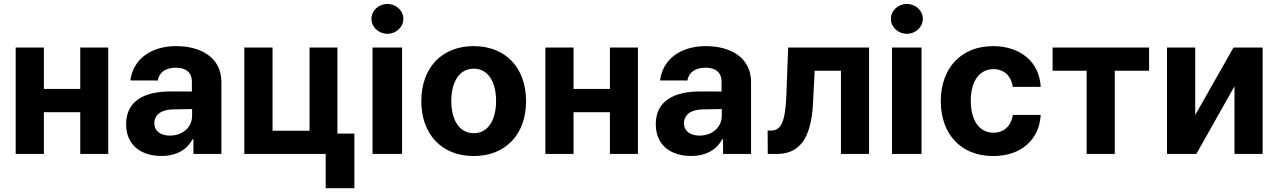

<svg xmlns="http://www.w3.org/2000/svg" viewBox="-20 -789 6552 984"><path d="M204.9 -545.5H60.4V0H204.9V-214.1H391.3V0H534.8V-545.5H391.3V-333.1H204.9Z M807.5 10.3C888.1 10.3 940.3 -24.9 967 -75.6H971.2V0H1114.7V-367.9C1114.7 -497.9 1004.6 -552.6 883.2 -552.6C752.5 -552.6 662.3 -485.1 648.1 -376.8L788.4 -376.4C795.8 -418.3 828.1 -442.1 882.5 -442.1C933.9 -442.1 963.4 -416.2 963.4 -371.4V-320L856.9 -320.3C722.7 -321 626.4 -274.1 626.4 -152.3C626.4 -44.4 703.5 10.3 807.5 10.3ZM771 -157.3C771 -199.9 805.8 -227.3 865.1 -228.3L964.5 -230.1V-195C964.5 -137.8 917.3 -94.1 850.9 -94.1C804.3 -94.1 771 -115.8 771 -157.3Z M1709.2 -545.5H1566.4V-119H1376.8V-545.5H1232.2V0H1649.1V175.4H1796.2V-104.4H1709.2Z M1889.2 0H2040.5V-545.5H1889.2ZM1883.5 -692.5C1883.5 -650.2 1920.5 -615.8 1965.2 -615.8C2010.3 -615.8 2047.2 -650.2 2047.2 -692.5C2047.2 -734.4 2010.3 -768.8 1965.2 -768.8C1920.5 -768.8 1883.5 -734.4 1883.5 -692.5Z M2407.7 10.7C2573.2 10.7 2676.1 -102.6 2676.1 -270.6C2676.1 -439.6 2573.2 -552.6 2407.7 -552.6C2242.2 -552.6 2139.2 -439.6 2139.2 -270.6C2139.2 -102.6 2242.2 10.7 2407.7 10.7ZM2293 -271.7C2293 -366.8 2332 -437.1 2408.4 -437.1C2483.3 -437.1 2522.4 -366.8 2522.4 -271.7C2522.4 -176.5 2483.3 -106.5 2408.4 -106.5C2332 -106.5 2293 -176.5 2293 -271.7Z M2919.4 -545.5H2774.9V0H2919.4V-214.1H3105.8V0H3249.3V-545.5H3105.8V-333.1H2919.4Z M3522 10.3C3602.6 10.3 3654.8 -24.9 3681.5 -75.6H3685.7V0H3829.2V-367.9C3829.2 -497.9 3719.1 -552.6 3597.7 -552.6C3467 -552.6 3376.8 -485.1 3362.6 -376.8L3502.8 -376.4C3510.3 -418.3 3542.6 -442.1 3596.9 -442.1C3648.4 -442.1 3677.9 -416.2 3677.9 -371.4V-320L3571.4 -320.3C3437.1 -321 3340.9 -274.1 3340.9 -152.3C3340.9 -44.4 3418 10.3 3522 10.3ZM3485.4 -157.3C3485.4 -199.9 3520.2 -227.3 3579.5 -228.3L3679 -230.1V-195C3679 -137.8 3631.7 -94.1 3565.3 -94.1C3518.8 -94.1 3485.4 -115.8 3485.4 -157.3Z M3914.8 0H3960.2C4076 0 4137.4 -76.7 4146.7 -259.9L4155.2 -426.5H4289.8V0H4433.9V-545.5H4019.2L4010.3 -304C4005 -165.8 3983.7 -120 3932.2 -120H3914.1Z M4551.5 0H4702.8V-545.5H4551.5ZM4545.8 -692.5C4545.8 -650.2 4582.7 -615.8 4627.5 -615.8C4672.6 -615.8 4709.5 -650.2 4709.5 -692.5C4709.5 -734.4 4672.6 -768.8 4627.5 -768.8C4582.7 -768.8 4545.8 -734.4 4545.8 -692.5Z M5070 10.7C5215.2 10.7 5306.5 -74.6 5313.6 -199.9H5170.8C5161.9 -141.7 5123.6 -109 5071.7 -109C5001.1 -109 4955.3 -168.3 4955.3 -272.7C4955.3 -375.7 5001.4 -434.7 5071.7 -434.7C5127.1 -434.7 5162.6 -398.1 5170.8 -343.8H5313.6C5307.2 -469.8 5211.6 -552.6 5069.2 -552.6C4903.8 -552.6 4801.5 -437.9 4801.5 -270.6C4801.5 -104.8 4902 10.7 5070 10.7Z M5374.6 -426.5H5549V0H5693.2V-426.5H5869V-545.5H5374.6Z M6105.5 -199.6V-545.5H5960.9V0H6111.2L6306.8 -346.9V0H6451V-545.5H6301.8Z"/></svg>

Font: Margiela Sans
Style: Bold
Weight: 700
Designer: Stefan Endress, Andreas Faust
Version: Version 1.100;FEAKit 1.0